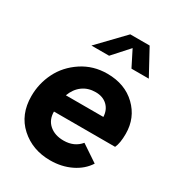

<svg xmlns="http://www.w3.org/2000/svg" viewBox="-193 -926 968 1055"><g transform="rotate(30 290.5 -398.0)"><path d="M371 -749 280 -648H168L322 -808H445L532 -648H422ZM574 -322Q574 -263 559 -231H171Q171 -179 205.5 -149Q240 -119 296 -119Q363 -119 402 -166L508 -95Q476 -45 417 -16.5Q358 12 286 12Q174 12 97.5 -57Q21 -126 21 -243Q21 -323 56.5 -394Q92 -465 162.5 -511.5Q233 -558 322 -558Q434 -558 504 -490.5Q574 -423 574 -322ZM183 -341H421Q419 -385 391 -411.5Q363 -438 317 -438Q269 -438 234.5 -412.5Q200 -387 183 -341Z"/></g></svg>

Font: Plus Jakarta Display
Style: Bold Italic
Weight: 700
Italic angle: -12°
Designer: Gumpita Rahayu
Foundry: Tokotype Studio
Version: Version 1.000;hotconv 1.0.109;makeotfexe 2.5.65596